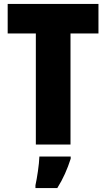

<svg xmlns="http://www.w3.org/2000/svg" viewBox="-20 -734 539 975"><path d="M338 0V-564H480V-714H19V-564H162V0ZM339 72V61H180C179 100 168 171 160 207V221H271C301 173 322 125 339 72Z"/></svg>

Font: Noto Sans Khmer Condensed Black
Style: Regular
Weight: 900
Width: 3
Designer: Danh Hong and the Monotype Design Team
Foundry: Monotype Imaging Inc.
Version: Version 2.004